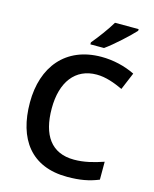

<svg xmlns="http://www.w3.org/2000/svg" viewBox="-136 -1122 908 1129"><g transform="rotate(15 317.5 -557.0)"><path d="M565 -1021V-1031H421C395 -986 345 -920 314 -883V-871H397C447 -906 532 -984 565 -1021ZM397 -709C453 -709 508 -688 558 -665L602 -770C541 -800 469 -817 397 -817C179 -817 59 -666 59 -450C59 -228 163 -83 383 -83C460 -83 515 -93 574 -117V-226C512 -205 456 -191 396 -191C257 -191 192 -287 192 -449C192 -610 267 -709 397 -709Z"/></g></svg>

Font: Noto Sans Kannada UI SemiBold
Style: Regular
Weight: 600
Designer: Jelle Bosma - Monotype Design Team
Foundry: Monotype Imaging Inc.
Version: Version 2.005